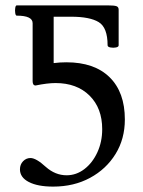

<svg xmlns="http://www.w3.org/2000/svg" viewBox="-20 -683 531 712"><path d="M177 9Q120 9 87 -8Q54 -25 54 -55Q54 -73 65.5 -85Q77 -97 93 -97Q114 -97 150 -64Q185 -33 227 -33Q263 -33 293 -56Q323 -79 341 -118Q359 -157 359 -204Q359 -282 312 -328.5Q265 -375 186 -375Q156 -375 112 -366Q101 -366 101 -382V-597Q101 -625 42 -625Q38 -625 36.5 -634.5Q35 -644 36.5 -653.5Q38 -663 42 -663H381Q404 -663 412 -660Q420 -657 420 -647V-515Q420 -509 410 -507Q400 -505 389.5 -507Q379 -509 379 -515Q379 -581 346 -601Q313 -621 244 -621H179V-449Q202 -452 226 -452Q330 -452 386.5 -396.5Q443 -341 443 -240Q443 -168 408.5 -112Q374 -56 314 -23.5Q254 9 177 9Z"/></svg>

Font: Junicode
Style: Regular
Weight: 400
Designer: Peter S. Baker
Version: Version 2.100; ttfautohint (v1.8.4)